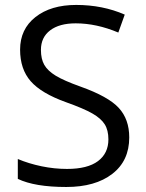

<svg xmlns="http://www.w3.org/2000/svg" viewBox="-20 -744 589 774"><path d="M501 -189.9Q501 -95.7 432.6 -43Q364.3 9.8 247.1 9.8Q120.1 9.8 51.8 -22.9V-103Q95.7 -84.5 147.5 -73.7Q199.2 -63 250 -63Q333 -63 375 -94.5Q417 -126 417 -182.1Q417 -219.2 402.1 -242.9Q387.2 -266.6 352.3 -286.6Q317.4 -306.6 246.1 -332Q146.5 -367.7 103.8 -416.5Q61 -465.3 61 -543.9Q61 -626.5 123 -675.3Q185.1 -724.1 287.1 -724.1Q393.6 -724.1 482.9 -685.1L457 -612.8Q368.7 -649.9 285.2 -649.9Q219.2 -649.9 182.1 -621.6Q145 -593.3 145 -543Q145 -505.9 158.7 -482.2Q172.4 -458.5 204.8 -438.7Q237.3 -418.9 304.2 -395Q416.5 -355 458.7 -309.1Q501 -263.2 501 -189.9Z"/></svg>

Font: f0_44652 
Style: Regular
Weight: 400
Foundry: Ascender Corporation
Version: Version 1.10